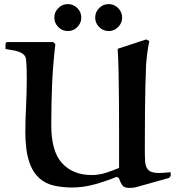

<svg xmlns="http://www.w3.org/2000/svg" viewBox="-20 -910 863 940"><path d="M563 -88Q563 -161 563 -245Q563 -329 562.5 -411Q562 -493 560.5 -561Q559 -629 556 -671L696 -717L711 -709Q705 -681 701 -650.5Q697 -620 695 -589Q691 -486 690 -383.5Q689 -281 689 -180Q689 -146 690.5 -119.5Q692 -93 706 -78Q720 -63 758 -63Q772 -63 787 -64.5Q802 -66 815 -67L816 -49L808 -39L651 5Q641 8 631 9Q621 10 611 10Q587 10 577 -5.5Q567 -21 562 -39L551 -44Q499 -23 443.5 -7.5Q388 8 332 8Q289 8 246 -1Q203 -10 172 -38Q144 -64 129 -101.5Q114 -139 109 -181Q104 -223 104 -260Q104 -316 107.5 -387Q111 -458 111 -524Q111 -552 110.5 -573Q110 -594 107 -622Q104 -640 87 -649.5Q70 -659 48 -663Q26 -667 7 -670V-696L12 -704H241L251 -693Q239 -593 235 -495.5Q231 -398 231 -297Q231 -168 284.5 -110.5Q338 -53 429 -53Q464 -53 498.5 -64Q533 -75 563 -88ZM446 -824Q446 -851 465.5 -870.5Q485 -890 512 -890Q539 -890 558.5 -870.5Q578 -851 578 -824Q578 -797 558.5 -777.5Q539 -758 512 -758Q485 -758 465.5 -777.5Q446 -797 446 -824ZM246 -824Q246 -851 265.5 -870.5Q285 -890 312 -890Q339 -890 358.5 -870.5Q378 -851 378 -824Q378 -797 358.5 -777.5Q339 -758 312 -758Q285 -758 265.5 -777.5Q246 -797 246 -824Z"/></svg>

Font: Aref Ruqaa Ink
Style: Bold
Weight: 700
Designer: Abdullah Aref
Version: Version 1.005